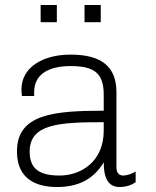

<svg xmlns="http://www.w3.org/2000/svg" viewBox="-20 -740 625 770"><path d="M143 -720V-651H208V-720ZM319 -720V-651H384V-720ZM447 -69V-370C447 -473 387 -521 263 -521C153 -521 66 -471 66 -381C66 -372 67 -363 68 -355H117V-371C117 -446 181 -475 263 -475C358 -475 396 -447 396 -360V-296C194 -296 48 -282 48 -133C48 -20 127 10 209 10C291 10 354 -19 396 -89C396 -34 409 10 460 10C484 10 506 3 524 -9V-52C509 -43 489 -36 474 -36C459 -36 447 -45 447 -69ZM396 -250V-216C396 -92 305 -36 219 -36C134 -36 99 -66 99 -132C99 -243 216 -250 396 -250Z"/></svg>

Font: Chivo Light
Style: Regular
Weight: 300
Designer: Hector Gatti
Foundry: Omnibus-Type
Version: Version 1.003;PS 001.003;hotconv 1.0.70;makeotf.lib2.5.58329